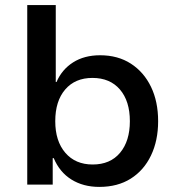

<svg xmlns="http://www.w3.org/2000/svg" viewBox="-20 -725 699 754"><path d="M370 9Q307 9 260.5 -20Q214 -49 191 -104H187V0H87V-705H199V-403H202Q223 -452 267 -480Q311 -508 373 -508Q443 -508 494 -475Q545 -442 573 -384Q601 -326 601 -249Q601 -173 573 -114.5Q545 -56 493.5 -23.5Q442 9 370 9ZM344 -79Q413 -79 451.5 -125Q490 -171 490 -249Q490 -328 451 -373.5Q412 -419 343 -419Q275 -419 236 -373.5Q197 -328 197 -249Q197 -171 236.5 -125Q276 -79 344 -79Z"/></svg>

Font: Nunito Sans 7pt SemiBold
Style: Regular
Weight: 600
Designer: Vernon Adams
Foundry: Vernon Adams
Version: Version 3.101;gftools[0.9.27]